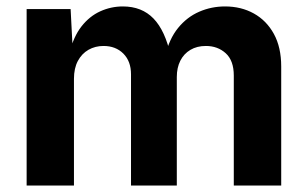

<svg xmlns="http://www.w3.org/2000/svg" viewBox="-20 -574 952 594"><path d="M62.4 0V-545.9H198.5L205.5 -410.1H195Q207.3 -460.6 232.1 -492.3Q257 -524 290.2 -539Q323.5 -554.1 360 -554.1Q418.7 -554.1 454.9 -516.7Q491.1 -479.3 508.2 -401.2H491.2Q503.4 -453.8 531.1 -487.7Q558.8 -521.6 596.5 -537.8Q634.1 -554.1 676 -554.1Q726 -554.1 765.3 -532.3Q804.6 -510.4 827.3 -469.1Q850 -427.7 850 -368.2V0H703.3V-340.1Q703.3 -386.6 678.4 -409.2Q653.5 -431.8 616.9 -431.8Q589.3 -431.8 569 -419.7Q548.7 -407.6 537.9 -386.2Q527 -364.7 527 -335.9V0H385.3V-344.2Q385.3 -384.3 361.7 -408.1Q338 -431.8 300.3 -431.8Q274.6 -431.8 253.8 -420Q233 -408.1 220.9 -385.5Q208.8 -362.9 208.8 -330V0Z"/></svg>

Font: Inter Variable LoSnoCo
Style: Regular
Weight: 400
Designer: Rasmus Andersson
Foundry: rsms
Version: Version 4.000;git-a52131595; featfreeze: case,dlig,ss01,ss02